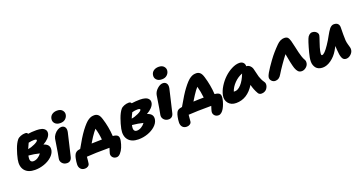

<svg xmlns="http://www.w3.org/2000/svg" viewBox="-45 -1715 5312 2808"><g transform="rotate(-20 2611.0 -310.5)"><path d="M230 -27.8Q122.1 -27.8 71.5 -90.1Q21 -152.3 42 -259.8Q56.6 -331.5 84.7 -410.2Q112.8 -488.8 148.9 -533.2Q166.5 -554.7 202.1 -568.4Q237.8 -582 272.9 -582Q304.7 -582 313 -559.1Q366.7 -567.9 442.9 -567.9Q490.2 -567.9 524.4 -557.6Q558.6 -547.4 576.9 -522.9Q595.2 -498.5 587.9 -461.9Q581.1 -429.2 550.5 -396.2Q520 -363.3 469.2 -335Q568.4 -305.7 550.8 -215.8Q540 -164.1 491.7 -120.6Q443.4 -77.1 373.5 -52.5Q303.7 -27.8 230 -27.8ZM359.9 -444.8Q321.3 -444.8 275.9 -434.1Q252.4 -385.7 236.8 -348.1Q283.7 -354.5 340.1 -380.6Q396.5 -406.7 400.9 -426.8Q403.8 -444.8 359.9 -444.8ZM204.1 -238.8Q200.2 -216.3 201.9 -197.8Q203.6 -179.2 215.8 -167.5Q228 -155.8 249 -155.8Q284.2 -155.8 318.4 -176.5Q352.5 -197.3 376 -231Q293.5 -252 208 -258.8Q206.1 -251.5 204.1 -238.8Z M811.5 -544.9Q756.8 -544.9 728 -575.9Q699.2 -606.9 708.5 -651.9Q716.8 -691.4 748.3 -712.6Q779.8 -733.9 824.7 -733.9Q879.9 -733.9 906.2 -702.1Q932.6 -670.4 925.3 -632.8Q918.9 -596.7 889.6 -570.8Q860.4 -544.9 811.5 -544.9ZM705.6 39.1Q657.2 39.1 629.2 6.6Q601.1 -25.9 610.4 -68.8Q628.4 -159.2 640.6 -243.2Q652.8 -327.1 658.7 -356.9Q665.5 -390.1 689.2 -420.9Q712.9 -451.7 743.7 -469.7Q774.4 -487.8 801.8 -487.8Q837.9 -487.8 856.7 -461.2Q875.5 -434.6 866.7 -386.2Q860.4 -352.5 825.2 -208.7Q790 -64.9 783.7 -33.2Q776.9 1 756.8 20Q736.8 39.1 705.6 39.1Z M1414.6 206.1Q1374.5 206.1 1352.3 179.4Q1330.1 152.8 1336.9 118.2Q1340.3 102.5 1360.8 40H1348.6Q1129.9 40 1005.9 49.8Q999.5 129.9 994.6 153.8Q990.2 176.8 969.2 190.4Q948.2 204.1 921.9 204.1Q878.9 204.1 855.2 177.2Q831.5 150.4 832.5 107.9Q834 65.4 842.8 23.9Q846.2 6.3 849.1 -4.9Q852.1 -16.1 858.4 -31.2Q864.7 -46.4 872.3 -55.7Q879.9 -64.9 892.6 -73.2Q905.3 -81.5 921.9 -85Q932.6 -87.4 952.6 -90.8Q1035.2 -241.2 1101.6 -331.1Q1138.7 -380.4 1168.5 -411.6Q1198.2 -442.9 1223.6 -458.3Q1249 -473.6 1268.8 -478.8Q1288.6 -483.9 1313.5 -483.9Q1346.7 -483.9 1371.3 -463.1Q1396 -442.4 1412.6 -387.2Q1455.1 -253.4 1464.8 -106L1467.8 -105Q1521.5 -100.6 1541.3 -76.9Q1561 -53.2 1549.8 2.9Q1539.6 53.2 1521 97.9Q1502.4 142.6 1473.9 174.3Q1445.3 206.1 1414.6 206.1ZM1188.5 -191.9Q1177.2 -174.8 1158.7 -144Q1140.1 -113.3 1136.7 -107.9Q1243.2 -111.8 1297.9 -111.8Q1289.6 -206.1 1263.7 -292Q1233.9 -259.3 1188.5 -191.9Z M1805.7 69.8Q1697.8 69.8 1647.2 7.6Q1596.7 -54.7 1617.7 -162.1Q1632.3 -233.9 1660.4 -312.3Q1688.5 -390.6 1724.6 -435.1Q1742.2 -456.5 1777.8 -470.2Q1813.5 -483.9 1848.6 -483.9Q1880.4 -483.9 1888.7 -460.9Q1955.1 -470.2 2018.6 -470.2Q2065.9 -470.2 2100.1 -460Q2134.3 -449.7 2152.6 -425Q2170.9 -400.4 2163.6 -363.8Q2156.7 -331.1 2126.2 -298.1Q2095.7 -265.1 2044.9 -236.8Q2144 -207.5 2126.5 -118.2Q2115.7 -66.4 2067.4 -22.9Q2019 20.5 1949.2 45.2Q1879.4 69.8 1805.7 69.8ZM1935.5 -347.2Q1895.5 -347.2 1852.5 -335Q1829.1 -291 1812.5 -250Q1858.9 -255.4 1915.5 -282Q1972.2 -308.6 1976.6 -329.1Q1979.5 -347.2 1935.5 -347.2ZM1779.8 -141.1Q1775.9 -118.7 1777.6 -100.1Q1779.3 -81.5 1791.5 -69.8Q1803.7 -58.1 1824.7 -58.1Q1860.4 -58.1 1894.8 -78.4Q1929.2 -98.6 1952.6 -131.8Q1923.8 -140.1 1872.6 -148.7Q1821.3 -157.2 1783.7 -160.2Q1783.2 -157.7 1781.7 -151.4Q1780.3 -145 1779.8 -141.1Z M2426.3 -638.2Q2371.6 -638.2 2342.8 -669.2Q2314 -700.2 2323.2 -745.1Q2331.5 -784.7 2363 -805.9Q2394.5 -827.1 2439.5 -827.1Q2494.1 -827.1 2520.8 -795.4Q2547.4 -763.7 2540 -726.1Q2533.7 -689.9 2504.4 -664.1Q2475.1 -638.2 2426.3 -638.2ZM2320.3 -54.2Q2272 -54.2 2243.9 -86.7Q2215.8 -119.1 2225.1 -162.1Q2243.2 -252.4 2255.4 -336.4Q2267.6 -420.4 2273.4 -450.2Q2283.7 -501 2328.6 -541Q2373.5 -581.1 2416 -581.1Q2452.1 -581.1 2471.2 -554.2Q2490.2 -527.3 2481.4 -479Q2475.1 -445.3 2439.9 -301.5Q2404.8 -157.7 2398.4 -126Q2391.6 -91.8 2371.6 -73Q2351.6 -54.2 2320.3 -54.2Z M3024.4 139.2Q2984.4 139.2 2961.9 112.3Q2939.5 85.4 2946.3 50.8Q2948.2 41 2951.9 28.1Q2955.6 15.1 2960.9 -1.2Q2966.3 -17.6 2969.2 -26.9H2958.5Q2741.7 -26.9 2614.3 -18.1Q2607.9 67.4 2604.5 86.9Q2600.1 109.9 2578.9 123.5Q2557.6 137.2 2531.2 137.2Q2488.3 137.2 2464.8 110.6Q2441.4 84 2442.4 41Q2443.8 -1.5 2452.6 -43Q2457.5 -65.9 2461.4 -79.3Q2465.3 -92.8 2473.9 -109.9Q2482.4 -127 2496.6 -137.2Q2510.7 -147.5 2531.2 -151.9Q2553.7 -156.7 2561.5 -158.2Q2657.2 -326.7 2711.4 -397.9Q2748.5 -447.3 2778.3 -478.5Q2808.1 -509.8 2833.5 -525.1Q2858.9 -540.5 2878.7 -545.7Q2898.4 -550.8 2923.3 -550.8Q2956.5 -550.8 2981.2 -530Q3005.9 -509.3 3022.5 -454.1Q3065.4 -312.5 3073.2 -172.9L3077.6 -171.9Q3131.3 -167.5 3150.9 -143.8Q3170.4 -120.1 3159.2 -64Q3151.9 -26.9 3139.2 8.3Q3126.5 43.5 3109.4 73.2Q3092.3 103 3070.1 121.1Q3047.9 139.2 3024.4 139.2ZM2798.3 -258.8Q2793.5 -251.5 2745.6 -174.8Q2827.1 -179.2 2907.2 -179.2Q2897.5 -273.4 2873.5 -358.9Q2841.8 -325.7 2798.3 -258.8Z M3329.1 59.1Q3250 59.1 3208.7 8.1Q3167.5 -43 3182.1 -113.8Q3194.8 -177.7 3235.8 -244.1Q3276.9 -310.5 3330.6 -361.3Q3384.3 -412.1 3447.8 -444.6Q3511.2 -477.1 3566.4 -477.1Q3604 -477.1 3626.5 -455.8Q3648.9 -434.6 3648.4 -397Q3683.6 -395.5 3707.8 -370.6Q3731.9 -345.7 3738.3 -313Q3743.2 -295.4 3752.7 -254.2Q3762.2 -212.9 3767.6 -194.1Q3772.9 -175.3 3786.9 -145Q3800.8 -114.7 3820.3 -87.9Q3829.6 -75.2 3831.1 -56.9Q3832.5 -38.6 3825.9 -19Q3819.3 0.5 3806.9 17.6Q3794.4 34.7 3772.7 45.4Q3751 56.2 3725.1 56.2Q3687 56.2 3671.4 26.9Q3632.3 -40 3613.3 -119.1Q3502.9 59.1 3329.1 59.1ZM3370.1 -108.9Q3416.5 -108.9 3466.6 -163.3Q3516.6 -217.8 3555.2 -317.9Q3484.4 -291 3428.5 -233.9Q3372.6 -176.8 3350.1 -109.9Q3356 -108.9 3370.1 -108.9Z M3978 -49.8Q3941.9 -49.8 3918.5 -76.9Q3895 -104 3901.9 -137.2Q3906.2 -158.2 3926.8 -194.6Q3947.3 -231 3972.2 -267.1Q3997.1 -303.2 4026.9 -345.2Q4035.2 -356.4 4039.1 -361.8Q4099.1 -445.3 4193.8 -540Q4249 -595.2 4309.1 -595.2Q4345.2 -595.2 4362.3 -578.6Q4379.4 -562 4392.1 -519Q4400.4 -491.2 4415 -423.1Q4429.7 -355 4437 -326.2Q4446.8 -286.6 4456.1 -259Q4465.3 -231.4 4469.5 -222.7Q4473.6 -213.9 4482.9 -196.8Q4492.2 -180.7 4494.1 -168.2Q4496.1 -155.8 4492.7 -134.8Q4486.3 -101.1 4455.1 -75.9Q4423.8 -50.8 4390.1 -50.8Q4354.5 -50.8 4333.7 -72.3Q4313 -93.8 4298.8 -133.8Q4287.6 -167 4272.7 -235.8Q4257.8 -304.7 4248 -366.2Q4206.1 -313 4155 -239.5Q4104 -166 4072.8 -113.8Q4037.1 -49.8 3978 -49.8Z M4695.8 4.9Q4661.1 4.9 4634.5 -6.3Q4607.9 -17.6 4592.3 -36.9Q4576.7 -56.2 4567.6 -82.3Q4558.6 -108.4 4559.1 -138.7Q4559.6 -168.9 4565.4 -201.2Q4578.6 -265.6 4601.3 -344.2Q4624 -422.9 4640.6 -463.9Q4652.8 -497.1 4675 -515.6Q4697.3 -534.2 4720.7 -534.2Q4760.3 -534.2 4786.4 -509.5Q4812.5 -484.9 4806.6 -454.1Q4803.2 -436 4776.4 -358.4Q4749.5 -280.8 4740.7 -236.8Q4731.4 -190.4 4735.8 -178.7Q4739.3 -170.4 4747.6 -169.9Q4784.2 -169.9 4859.9 -283.2Q4878.4 -309.6 4898.4 -343.3Q4918.5 -377 4932.1 -402.6Q4945.8 -428.2 4961.9 -454.3Q4978 -480.5 4991.7 -497.6Q5005.4 -514.6 5022.9 -525.4Q5040.5 -536.1 5059.6 -536.1Q5104 -536.1 5124 -512.7Q5144 -489.3 5141.6 -451.2Q5140.1 -413.6 5140.4 -347.7Q5140.6 -281.7 5142.6 -255.9Q5145.5 -221.7 5155 -189.9Q5164.6 -158.2 5170.2 -136Q5175.8 -113.8 5171.4 -91.8Q5164.1 -55.2 5131.6 -27.1Q5099.1 1 5061.5 1Q5039.1 1 5023.7 -10Q5008.3 -21 4999 -44.2Q4989.7 -67.4 4985.1 -96.2Q4980.5 -125 4977.5 -168Q4976.6 -176.8 4976.1 -187Q4975.6 -197.3 4975.3 -209.7Q4975.1 -222.2 4974.6 -229Q4970.7 -221.2 4939.5 -167Q4895.5 -92.3 4828.4 -43.7Q4761.2 4.9 4695.8 4.9Z"/></g></svg>

Font: Shantell Sans Bouncy
Style: Italic
Weight: 800
Italic angle: -11.31°
Designer: Stephen Nixon, Anya Danilova, Shantell Martin
Foundry: Arrow Type
Version: Version 1.006;[9816181b4]